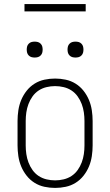

<svg xmlns="http://www.w3.org/2000/svg" viewBox="-20 -913 540 941"><path d="M250 8Q224 8 198 2.5Q172 -3 149.5 -17Q127 -31 110.5 -52Q94 -73 84 -97Q74 -121 70 -147.5Q66 -174 66 -200V-320Q66 -346 70 -372.5Q74 -399 84 -423Q94 -447 110.5 -468Q127 -489 149.5 -503Q172 -517 198 -522.5Q224 -528 250 -528Q276 -528 302 -522.5Q328 -517 350.5 -503Q373 -489 389.5 -468Q406 -447 416 -423Q426 -399 430 -372.5Q434 -346 434 -320V-200Q434 -174 430 -147.5Q426 -121 416 -97Q406 -73 389.5 -52Q373 -31 350.5 -17Q328 -3 302 2.5Q276 8 250 8ZM250 -29Q271 -29 292 -34Q313 -39 330.5 -50.5Q348 -62 360.5 -79.5Q373 -97 380.5 -117Q388 -137 391 -158Q394 -179 394 -200V-320Q394 -341 391 -362Q388 -383 380.5 -403Q373 -423 360.5 -440.5Q348 -458 330.5 -469.5Q313 -481 292 -486Q271 -491 250 -491Q229 -491 208 -486Q187 -481 169.5 -469.5Q152 -458 139.5 -440.5Q127 -423 119.5 -403Q112 -383 109 -362Q106 -341 106 -320V-200Q106 -179 109 -158Q112 -137 119.5 -117Q127 -97 139.5 -79.5Q152 -62 169.5 -50.5Q187 -39 208 -34Q229 -29 250 -29ZM350 -631Q342 -631 334.5 -633Q327 -635 321 -641Q315 -647 313 -654.5Q311 -662 311 -670Q311 -678 313 -685.5Q315 -693 321 -699Q327 -705 334.5 -707Q342 -709 350 -709Q358 -709 365.5 -707Q373 -705 379 -699Q385 -693 387 -685.5Q389 -678 389 -670Q389 -662 387 -654.5Q385 -647 379 -641Q373 -635 365.5 -633Q358 -631 350 -631ZM150 -631Q142 -631 134.5 -633Q127 -635 121 -641Q115 -647 113 -654.5Q111 -662 111 -670Q111 -678 113 -685.5Q115 -693 121 -699Q127 -705 134.5 -707Q142 -709 150 -709Q158 -709 165.5 -707Q173 -705 179 -699Q185 -693 187 -685.5Q189 -678 189 -670Q189 -662 187 -654.5Q185 -647 179 -641Q173 -635 165.5 -633Q158 -631 150 -631ZM100 -857V-893H400V-857Z"/></svg>

Font: Iosevka Curly Slab Extralight
Style: Regular
Weight: 200
Monospace: yes
Designer: Belleve Invis
Foundry: Belleve Invis
Version: Version 22.1.2; ttfautohint (v1.8.4)